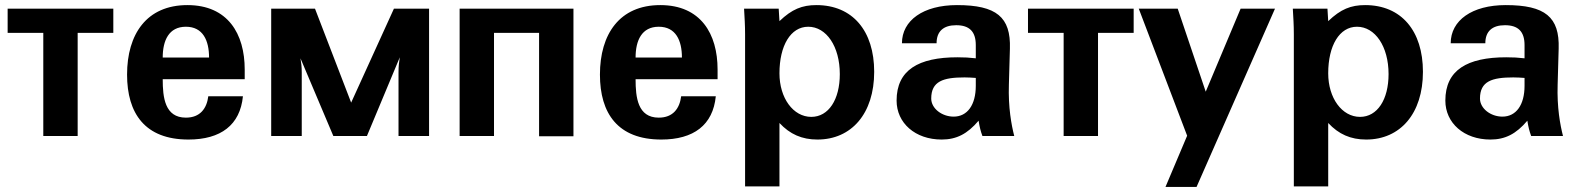

<svg xmlns="http://www.w3.org/2000/svg" viewBox="-20 -534 6202 754"><path d="M150 0H285V-405H425V-500H10V-405H150Z M479 -241C479 -89 549 14 720 14C847 14 923 -43 934 -156H798C792 -108 766 -72 710 -72C627 -72 619 -152 619 -223H941V-261C941 -401 875 -514 716 -514C556 -514 479 -400 479 -241ZM619 -308C619 -375 643 -429 710 -429C777 -429 801 -375 801 -308Z M1665 -500H1527L1359 -131L1217 -500H1045V0H1165V-250C1165 -272 1163 -287 1160 -305L1289 0H1421L1550 -309C1547 -290 1545 -274 1545 -250V0H1665Z M1920 0V-405H2097V1H2232V-500H1785V0Z M2336 -241C2336 -89 2406 14 2577 14C2704 14 2780 -43 2791 -156H2655C2649 -108 2623 -72 2567 -72C2484 -72 2476 -152 2476 -223H2798V-261C2798 -401 2732 -514 2573 -514C2413 -514 2336 -400 2336 -241ZM2476 -308C2476 -375 2500 -429 2567 -429C2634 -429 2658 -375 2658 -308Z M3041 -246C3041 -355 3085 -429 3154 -429C3225 -429 3278 -352 3278 -243C3278 -143 3234 -75 3166 -75C3095 -75 3041 -149 3041 -246ZM3041 -51C3082 -7 3129 14 3190 14C3324 14 3413 -88 3413 -252C3413 -413 3328 -514 3186 -514C3130 -514 3090 -498 3041 -451C3040 -469 3039 -484 3038 -500H2902C2904 -462 2906 -438 2906 -399V198H3041Z M3812 -197C3812 -122 3779 -76 3725 -76C3679 -76 3637 -108 3637 -147C3637 -215 3684 -230 3768 -230C3783 -230 3797 -229 3812 -228ZM3501 -139C3501 -51 3574 14 3678 14C3736 14 3779 -8 3823 -60C3827 -35 3831 -19 3838 0H3963C3952 -43 3939 -112 3942 -202L3946 -343C3950 -467 3893 -514 3738 -514C3606 -514 3522 -454 3522 -364H3658C3658 -411 3685 -435 3735 -435C3787 -435 3812 -410 3812 -357V-305C3787 -308 3767 -309 3740 -309C3587 -309 3501 -259 3501 -139Z M4157 0H4292V-405H4432V-500H4017V-405H4157Z M4605 -500H4452L4642 -1L4557 200H4679L4987 -500H4852L4715 -174Z M5196 -246C5196 -355 5240 -429 5309 -429C5380 -429 5433 -352 5433 -243C5433 -143 5389 -75 5321 -75C5250 -75 5196 -149 5196 -246ZM5196 -51C5237 -7 5284 14 5345 14C5479 14 5568 -88 5568 -252C5568 -413 5483 -514 5341 -514C5285 -514 5245 -498 5196 -451C5195 -469 5194 -484 5193 -500H5057C5059 -462 5061 -438 5061 -399V198H5196Z M5967 -197C5967 -122 5934 -76 5880 -76C5834 -76 5792 -108 5792 -147C5792 -215 5839 -230 5923 -230C5938 -230 5952 -229 5967 -228ZM5656 -139C5656 -51 5729 14 5833 14C5891 14 5934 -8 5978 -60C5982 -35 5986 -19 5993 0H6118C6107 -43 6094 -112 6097 -202L6101 -343C6105 -467 6048 -514 5893 -514C5761 -514 5677 -454 5677 -364H5813C5813 -411 5840 -435 5890 -435C5942 -435 5967 -410 5967 -357V-305C5942 -308 5922 -309 5895 -309C5742 -309 5656 -259 5656 -139Z"/></svg>

Font: Perun
Style: Bold
Weight: 700
Foundry: Copyright (c) Stefan Peev, Context Ltd, 2016
Version: Version 1.089